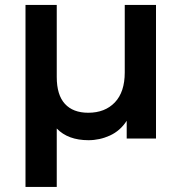

<svg xmlns="http://www.w3.org/2000/svg" viewBox="-20 -554 726 768"><path d="M82 193.8V-534.2H207V-246.1Q207 -174.3 239.5 -138.7Q272 -103 333 -103Q399.9 -103 439.5 -144.5Q479 -186 479 -264.2V-534.2H604V0H486.8V-70.8Q460.9 -30.8 419.9 -12Q378.9 6.8 334 6.8Q252 6.8 207 -40V193.8Z"/></svg>

Font: Montserrat SemiBold
Style: Regular
Weight: 600
Designer: Julieta Ulanovsky
Foundry: Julieta Ulanovsky
Version: Version 7.200